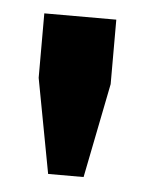

<svg xmlns="http://www.w3.org/2000/svg" viewBox="-34 -759 271 356"><g transform="rotate(5 101.5 -581.0)"><path d="M68 -433 35 -609V-729H169V-609L134 -433Z"/></g></svg>

Font: Mona Sans SemiExpanded
Style: Bold
Weight: 700
Width: 6
Designer: Deni Anggara
Foundry: GitHub
Version: Version 2.000